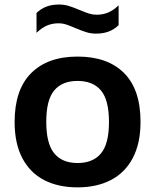

<svg xmlns="http://www.w3.org/2000/svg" viewBox="-20 -798 669 828"><path d="M43 -272Q43 -411 114.2 -482.5Q185.5 -554 314.5 -554Q444 -554 515 -483Q586 -412 586 -272.5Q586 -180 552.8 -116.8Q519.5 -53.5 458.5 -21.8Q397.5 10 314.5 10Q231 10 170.2 -21.5Q109.5 -53 76.2 -116.2Q43 -179.5 43 -272ZM450 -271.5Q450 -366.5 415.5 -407.8Q381 -449 314.5 -449Q248 -449 213.8 -408Q179.5 -367 179.5 -273Q179.5 -178.5 213.8 -136.8Q248 -95 314.5 -95Q381 -95 415.5 -136.5Q450 -178 450 -271.5ZM306 -676.5Q282 -687 265.8 -692.2Q249.5 -697.5 232.5 -697.5Q205 -697.5 182.5 -687.8Q160 -678 137.5 -656.5V-742Q156.5 -760.5 180.2 -769.5Q204 -778.5 235 -778.5Q256.5 -778.5 276.2 -772.5Q296 -766.5 323 -755Q348 -744.5 364 -739.5Q380 -734.5 396.5 -734.5Q424 -734.5 446.5 -744Q469 -753.5 491.5 -775V-689.5Q472.5 -671 448.8 -662Q425 -653 394 -653Q372.5 -653 352.8 -659Q333 -665 306 -676.5Z"/></svg>

Font: Encode Sans Semi Expanded SmBd
Style: Regular
Weight: 600
Width: 6
Designer: Multiple Designers
Foundry: Impallari Type
Version: Version 2.000